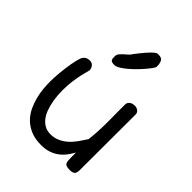

<svg xmlns="http://www.w3.org/2000/svg" viewBox="-239 -977 1130 1130"><g transform="rotate(45 326.0 -412.0)"><path d="M273.4 -617.2Q260.3 -617.2 253.4 -619.4Q246.6 -621.6 243.2 -626.5Q239.7 -631.3 239.3 -638.9Q238.8 -646.5 238.8 -657.2Q238.8 -668.5 247.1 -679.2Q255.4 -689.9 266.4 -699.7Q277.3 -709.5 287.6 -718.3Q297.9 -727.1 301.8 -734.9Q305.2 -739.7 312.7 -749.5Q320.3 -759.3 330.1 -771.5Q339.8 -783.7 350.8 -796.6Q361.8 -809.6 372.6 -820.3Q383.3 -831.1 392.6 -837.9Q401.9 -844.7 407.7 -844.7Q417 -844.7 425.8 -843.8Q434.6 -842.8 441.7 -837.4Q448.7 -832 452.9 -820.3Q457 -808.6 457 -786.6Q457 -781.2 447 -766.8Q437 -752.4 421.1 -733.6Q405.3 -714.8 385 -694.3Q364.7 -673.8 344.5 -656.7Q324.2 -639.6 305.4 -628.4Q286.6 -617.2 273.4 -617.2ZM74.7 -281.7Q74.7 -296.9 75.7 -315.9Q76.7 -335 78.6 -355.5Q80.6 -376 83.3 -397.2Q85.9 -418.5 89.4 -438.2Q92.8 -458 96.9 -474.9Q101.1 -491.7 105.5 -503.9Q110.8 -517.1 122.6 -525.6Q134.3 -534.2 153.8 -534.2Q171.4 -534.2 181.9 -521.5Q192.4 -508.8 192.4 -491.2Q192.4 -488.3 187.7 -472.9Q183.1 -457.5 177.5 -431.9Q171.9 -406.2 167.2 -371.3Q162.6 -336.4 162.6 -294.9Q162.6 -278.8 164.3 -255.4Q166 -231.9 170.9 -206.3Q175.8 -180.7 184.6 -155Q193.4 -129.4 208.3 -108.9Q223.1 -88.4 244.6 -75.7Q266.1 -63 295.9 -63Q321.3 -63 342.8 -70.8Q364.3 -78.6 382.1 -91.1Q399.9 -103.5 414.3 -119.1Q428.7 -134.8 440.2 -150.4Q451.7 -166 460.2 -179.7Q468.8 -193.4 475.1 -202.6Q478 -231 479.5 -252.7Q481 -274.4 481.7 -292.5Q482.4 -310.5 482.7 -326.4Q482.9 -342.3 482.9 -359.1Q482.9 -376 482.7 -395.3Q482.4 -414.6 482.4 -439.5V-497.6Q482.4 -507.8 487.1 -514.6Q491.7 -521.5 498.5 -525.9Q505.4 -530.3 513.7 -532Q522 -533.7 528.8 -533.7Q534.7 -533.7 541.5 -531.7Q548.3 -529.8 554.2 -525.9Q560.1 -522 564 -515.4Q567.9 -508.8 567.9 -500L566.9 -36.6Q566.9 -11.7 557.1 -3.2Q547.4 5.4 527.3 5.4Q509.3 5.4 499.3 2.7Q489.3 0 484.6 -7.3Q480 -14.6 479 -27.3Q478 -40 478 -60.1V-93.3Q465.3 -70.3 449.5 -49.6Q433.6 -28.8 412.6 -13.2Q391.6 2.4 364.3 11.7Q336.9 21 301.8 21Q251 21 214.6 5.6Q178.2 -9.8 153.1 -34.9Q127.9 -60.1 112.5 -92.3Q97.2 -124.5 88.6 -158.2Q80.1 -191.9 77.4 -224.1Q74.7 -256.3 74.7 -281.7Z"/></g></svg>

Font: Short Stack
Style: Regular
Weight: 400
Designer: James Grieshaber
Foundry: James Grieshaber
Version: Version 1.002